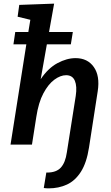

<svg xmlns="http://www.w3.org/2000/svg" viewBox="-20 -796 610 1057"><path d="M54 -552 64 -620H136L147 -687L77 -704L86 -769L278 -776L250 -620H381L370 -552H238L204 -360Q245 -421 296.5 -448.5Q348 -476 396 -476Q462 -476 496.5 -427Q531 -378 518 -294L470 16Q457 100 425.5 149.5Q394 199 348.5 220Q303 241 247 241Q234 241 221 239L235 154H239Q290 154 315 126.5Q340 99 348 43L397 -268Q405 -321 392 -351.5Q379 -382 344 -382Q313 -382 279.5 -357.5Q246 -333 219 -282.5Q192 -232 180 -153L156 0H38L125 -552Z"/></svg>

Font: Bitter SemiBold
Style: Italic
Weight: 600
Italic angle: -9°
Designer: Sol Matas, and Bitter project Authors
Foundry: Sol Matas
Version: Version 2.001